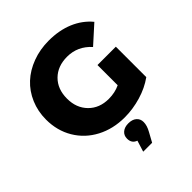

<svg xmlns="http://www.w3.org/2000/svg" viewBox="-262 -871 1293 1293"><g transform="rotate(-45 385.0 -224.5)"><path d="M419.9 14.2Q309.6 14.2 221.4 -32.2Q133.3 -78.6 83.7 -161.9Q34.2 -245.1 34.2 -350.1Q34.2 -428.7 63.2 -496.6Q92.3 -564.5 143.6 -612.1Q194.8 -659.7 267.3 -686.8Q339.8 -713.9 423.8 -713.9Q522 -713.9 600.1 -681.2Q678.2 -648.4 730 -585.9L604 -472.2Q534.2 -549.8 434.1 -549.8Q343.8 -549.8 288.8 -495.4Q233.9 -440.9 233.9 -350.1Q233.9 -261.2 288.8 -205.6Q343.8 -149.9 432.1 -149.9Q491.7 -149.9 539.1 -172.9V-365.2H713.9V-75.2Q654.3 -32.2 576.2 -9Q498 14.2 419.9 14.2ZM344.2 265.1 369.1 185.1Q329.1 171.4 329.1 126Q329.1 95.7 350.6 77.4Q372.1 59.1 408.2 59.1Q445.3 59.1 466.6 77.4Q487.8 95.7 487.8 126Q487.8 159.2 465.8 198.2L429.2 265.1Z"/></g></svg>

Font: Montserrat ExtraBold
Style: Regular
Weight: 800
Designer: Julieta Ulanovsky
Foundry: Julieta Ulanovsky
Version: Version 9.000